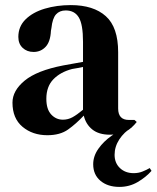

<svg xmlns="http://www.w3.org/2000/svg" viewBox="-20 -516 615 754"><path d="M166 15Q108 15 68.5 -18Q29 -51 29 -113Q29 -160 77 -199.5Q125 -239 228 -259Q244 -262 264 -265.5Q284 -269 306 -273V-352Q306 -420 289.5 -447.5Q273 -475 238 -475Q214 -475 200 -459.5Q186 -444 182 -406L180 -395Q178 -352 159 -332Q140 -312 112 -312Q86 -312 69 -328Q52 -344 52 -371Q52 -412 80.5 -440Q109 -468 156 -482Q203 -496 258 -496Q347 -496 395.5 -452.5Q444 -409 444 -311V-90Q444 -45 486 -45H508L517 -37Q498 -13 475.5 0Q453 13 412 13Q368 13 342.5 -7.5Q317 -28 309 -62Q279 -30 247.5 -7.5Q216 15 166 15ZM227 -46Q247 -46 264.5 -55.5Q282 -65 306 -85V-253Q296 -251 286 -249Q276 -247 263 -245Q217 -233 189.5 -204.5Q162 -176 162 -128Q162 -87 181 -66.5Q200 -46 227 -46ZM449 218Q403 218 374.5 194Q346 170 346 129Q346 97 366.5 68Q387 39 418.5 17Q450 -5 481 -16H498Q467 3 448.5 31.5Q430 60 430 92Q430 124 451 144Q472 164 505 164Q524 164 540 157.5Q556 151 568 144L575 155Q553 180 520.5 199Q488 218 449 218Z"/></svg>

Font: DM Serif Display
Style: Regular
Weight: 400
Designer: Colophon Foundry, Frank Grießhammer
Foundry: Colophon Foundry
Version: Version 5.200; ttfautohint (v1.8.3)